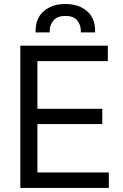

<svg xmlns="http://www.w3.org/2000/svg" viewBox="-20 -925 603 945"><path d="M80.1 0Q80.1 -174.8 80.1 -700.2Q187.5 -700.2 510.7 -700.2Q510.7 -680.7 510.7 -624Q423.8 -624 164.1 -624Q164.1 -565.4 164.1 -389.6Q244.1 -389.6 483.4 -389.6Q483.4 -371.1 483.4 -314.5Q403.3 -314.5 164.1 -314.5Q164.1 -254.9 164.1 -76.2Q252 -76.2 515.6 -76.2Q515.6 -56.6 515.6 0Q407.2 0 80.1 0ZM155.3 -765.6Q155.3 -767.6 155.3 -772.5Q155.3 -835.9 195.3 -870.1Q236.3 -905.3 301.8 -905.3Q368.2 -905.3 408.2 -870.1Q448.2 -835.9 448.2 -772.5Q448.2 -769.5 448.2 -765.6Q430.7 -765.6 377.9 -765.6Q377.9 -767.6 377.9 -771.5Q377.9 -803.7 359.4 -825.2Q340.8 -846.7 301.8 -846.7Q262.7 -846.7 244.1 -825.2Q224.6 -803.7 224.6 -771.5Q224.6 -769.5 224.6 -765.6Q207 -765.6 155.3 -765.6Z"/></svg>

Font: Kadena Space Grotesk
Style: Regular
Weight: 400
Designer: Florian Karsten
Version: Version 2.000